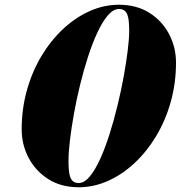

<svg xmlns="http://www.w3.org/2000/svg" viewBox="-20 -780 762 810"><path d="M312 10Q238 10 184 -24.2Q130 -58.5 100.8 -114Q71.5 -169.5 71.5 -234Q71.5 -320.5 93.5 -399.2Q115.5 -478 155 -543.8Q194.5 -609.5 246.5 -658Q298.5 -706.5 358.5 -733.2Q418.5 -760 482 -760Q556 -760 610 -726Q664 -692 693.2 -636.2Q722.5 -580.5 722.5 -516Q722.5 -429.5 700.5 -350.8Q678.5 -272 639 -206.2Q599.5 -140.5 547.5 -92Q495.5 -43.5 435.5 -16.8Q375.5 10 312 10ZM312 -8Q336 -8 358.8 -35.5Q381.5 -63 402.8 -109.8Q424 -156.5 442.5 -215.2Q461 -274 476.2 -336.8Q491.5 -399.5 502.2 -459.2Q513 -519 519 -568.2Q525 -617.5 525 -647.5Q525 -670.5 523.5 -688Q522 -705.5 517.5 -717.5Q513 -729.5 504.5 -735.8Q496 -742 482 -742Q458 -742 435.2 -715.5Q412.5 -689 391.2 -643.5Q370 -598 351.5 -541Q333 -484 317.8 -421.8Q302.5 -359.5 291.8 -299.2Q281 -239 275 -188Q269 -137 269 -102.5Q269 -79.5 270.5 -62Q272 -44.5 276.5 -32.5Q281 -20.5 289.5 -14.2Q298 -8 312 -8Z"/></svg>

Font: Bodoni Moda 11pt Black
Style: Italic
Weight: 900
Italic angle: -13°
Designer: Owen Earl
Foundry: indestructible type
Version: Version 2.004